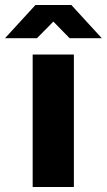

<svg xmlns="http://www.w3.org/2000/svg" viewBox="-68 -744 425 764"><path d="M62 0V-527H226V0ZM-48 -592 73 -724H216L337 -592H209L115 -688L173 -687L79 -592Z"/></svg>

Font: Archivo SemiBold ExtraBold
Style: Regular
Weight: 800
Version: Version 2.001